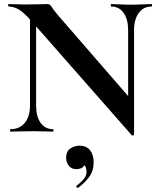

<svg xmlns="http://www.w3.org/2000/svg" viewBox="-20 -645 775 941"><path d="M127 -127V-602L157 -600V-127Q157 -74 179 -43Q201 -12 240 -12Q242 -12 242 -6Q242 0 240 0Q218 0 194.5 -1Q171 -2 143 -2Q113 -2 84.5 -1Q56 0 32 0Q29 0 29 -6Q29 -12 32 -12Q76 -12 101.5 -43Q127 -74 127 -127ZM637 15Q637 18 632.5 18.5Q628 19 626 18L133 -543Q97 -584 72 -598.5Q47 -613 22 -613Q20 -613 20 -619Q20 -625 22 -625Q42 -625 63 -624Q84 -623 102 -623Q138 -623 167 -624Q196 -625 212 -625Q225 -625 231.5 -613.5Q238 -602 262 -573L629 -150ZM637 -497V15L608 -15V-497Q608 -550 586 -581.5Q564 -613 525 -613Q523 -613 523 -619Q523 -625 525 -625Q547 -625 570.5 -623.5Q594 -622 622 -622Q649 -622 675 -623.5Q701 -625 723 -625Q725 -625 725 -619Q725 -613 723 -613Q683 -613 660 -581.5Q637 -550 637 -497ZM363 275Q359 277 355.5 272.5Q352 268 356 265Q374 251 389 234.5Q404 218 404 198Q404 175 395 166Q386 157 372 156L399 137Q400 160 388.5 172Q377 184 353 184Q332 184 318 168Q304 152 304 127Q304 98 324 83.5Q344 69 369 69Q404 69 421.5 91.5Q439 114 439 150Q439 192 417 222Q395 252 363 275Z"/></svg>

Font: Cormorant Light
Style: Bold
Weight: 700
Version: Version 4.000